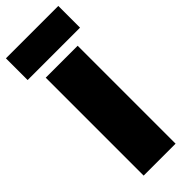

<svg xmlns="http://www.w3.org/2000/svg" viewBox="-302 -873 901 901"><g transform="rotate(-45 148.0 -423.0)"><path d="M42 0V-649.9H253.9V0ZM-25.9 -702.1V-846.2H321.8V-702.1Z"/></g></svg>

Font: Apfel Grotezk Satt
Style: Regular
Weight: 900
Designer: Luigi Gorlero
Foundry: © 2023, Luigi Gorlero & Collletttivo
Version: Version 2.000;Glyphs 3.2 (3217)